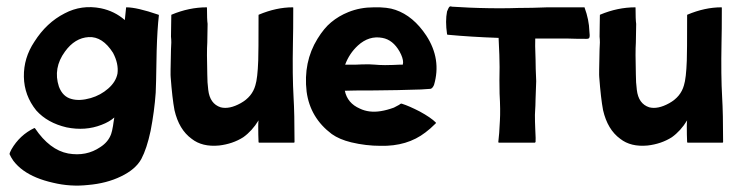

<svg xmlns="http://www.w3.org/2000/svg" viewBox="-20 -446 2309 603"><path d="M477 -400Q479 -400 479 -398Q474 -355 472 -286Q470 -164 469 -155Q465 -97 453 -35Q441 21 424 53Q406 86 360 108Q315 130 256 135Q201 141 147 128Q89 115 53 89Q35 76 22 59L15 48L10 38Q10 34 16 23Q42 -22 88 -44Q89 -44 90 -43Q136 25 194 36Q251 46 295 16Q320 0 329 -25Q332 -33 335 -51Q335 -52 336.5 -61.5Q338 -71 339 -77Q323 -63 299 -54Q248 -34 189 -46Q129 -60 94 -99Q56 -146 55 -205Q54 -264 88 -315Q126 -375 183 -404Q236 -432 297 -420Q340 -411 372 -383L376 -422Q376 -423 377 -423Q410 -423 477 -400ZM349 -215Q353 -246 335 -280Q302 -332 258.5 -329.5Q215 -327 184 -284Q146 -232 165 -174Q177 -142 205 -135Q230 -128 265 -138Q296 -147 320 -168Q344 -189 349 -215Z M902 -140Q905 -91 905 0Q905 2 903 2H848H794Q792 2 792 0Q791 -21 791 -50Q791 -61 792 -68Q772 -35 744 -15Q711 6 668 11Q615 16 582 -10Q542 -39 528 -100Q521 -137 516 -204Q515 -208 517 -291Q519 -314 517 -331Q517 -340 517.5 -367Q518 -394 518 -398Q518 -400 519 -400Q574 -423 629 -423Q630 -423 630 -422Q630 -384 632 -371Q632 -364 631.5 -342Q631 -320 631 -312Q629 -283 631 -212Q631 -187 634 -164Q639 -120 673 -109Q700 -102 736 -122Q772 -142 782 -178Q789 -200 791 -256Q792 -277 792 -398Q792 -400 793 -400Q848 -423 899 -423Q901 -423 901 -422Q901 -347 900 -311Q898 -209 902 -140Z M1349 -61V-60V-59Q1331 -41 1316 -30Q1259 14 1175 12Q1129 12 1083 1Q1046 -8 1022 -25Q954 -76 943 -158Q932 -251 977 -324Q998 -358 1020 -376Q1044 -396 1074 -408Q1111 -423 1154 -423Q1197 -424 1222 -415Q1278 -396 1319 -334Q1367 -260 1343 -179Q1338 -168 1332 -167Q1331 -167 1302 -165Q1293 -165 1265 -164Q1237 -163 1228 -163Q1196 -163 1155 -162Q1084 -162 1063 -161Q1071 -122 1110 -105Q1139 -91 1176 -97Q1195 -100 1217 -108L1234 -117Q1239 -122 1243 -120Q1265 -113 1298 -96Q1333 -77 1349 -61ZM1104 -303Q1077 -278 1064 -243H1099Q1116 -244 1139 -244Q1144 -244 1157 -243Q1170 -242 1171 -242Q1186 -241 1214 -242Q1227 -243 1237 -243H1245Q1245 -246 1246 -250Q1246 -264 1235 -284Q1214 -321 1181 -327Q1139 -335 1104 -303Z M1816 -422Q1830 -384 1831 -348Q1833 -333 1831 -328Q1830 -324 1822 -324Q1787 -324 1761 -325H1699H1661Q1660 -310 1662 -259Q1662 -246 1662.5 -229.5Q1663 -213 1663.5 -204.5Q1664 -196 1664 -191Q1664 -183 1662 -135Q1662 -126 1661.5 -114.5Q1661 -103 1660.5 -96Q1660 -89 1660 -85Q1660 -63 1661 -42Q1663 -5 1662 0L1660 2H1547Q1545 2 1545 0Q1548 -23 1550 -67Q1552 -100 1549 -152Q1548 -192 1549 -236Q1549 -267 1546 -325V-327Q1459 -330 1385 -337L1384 -339Q1378 -380 1384 -410Q1389 -423 1392 -425Q1395 -427 1400 -425Q1468 -421 1484 -421Q1552 -419 1608 -421Q1630 -421 1651.5 -421.5Q1673 -422 1684 -422.5Q1695 -423 1699 -423H1816Z M2248 -140Q2251 -91 2251 0Q2251 2 2249 2H2194H2140Q2138 2 2138 0Q2137 -21 2137 -50Q2137 -61 2138 -68Q2118 -35 2090 -15Q2057 6 2014 11Q1961 16 1928 -10Q1888 -39 1874 -100Q1867 -137 1862 -204Q1861 -208 1863 -291Q1865 -314 1863 -331Q1863 -340 1863.5 -367Q1864 -394 1864 -398Q1864 -400 1865 -400Q1920 -423 1975 -423Q1976 -423 1976 -422Q1976 -384 1978 -371Q1978 -364 1977.5 -342Q1977 -320 1977 -312Q1975 -283 1977 -212Q1977 -187 1980 -164Q1985 -120 2019 -109Q2046 -102 2082 -122Q2118 -142 2128 -178Q2135 -200 2137 -256Q2138 -277 2138 -398Q2138 -400 2139 -400Q2194 -423 2245 -423Q2247 -423 2247 -422Q2247 -347 2246 -311Q2244 -209 2248 -140Z"/></svg>

Font: Tovari Sans
Style: Bold
Weight: 700
Designer: Verneri Kontto, Denis Ignatov
Foundry: Verneri Kontto
Version: Version 1.10 May 7, 2019